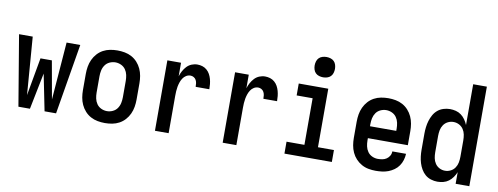

<svg xmlns="http://www.w3.org/2000/svg" viewBox="-62 -1066 3624 1396"><g transform="rotate(10 1750.0 -368.5)"><path d="M111 0 24 -520H125L158 -94L208 -374H292L342 -94L375 -520H476L389 0H304L250 -269L196 0Z M750 8Q723 8 696 3Q669 -2 645 -15Q621 -28 602.5 -48.5Q584 -69 572.5 -94Q561 -119 556.5 -146Q552 -173 552 -200V-320Q552 -347 556.5 -374Q561 -401 572.5 -426Q584 -451 602.5 -471.5Q621 -492 645 -505Q669 -518 696 -523Q723 -528 750 -528Q777 -528 804 -523Q831 -518 855 -505Q879 -492 897.5 -471.5Q916 -451 927.5 -426Q939 -401 943.5 -374Q948 -347 948 -320V-200Q948 -173 943.5 -146Q939 -119 927.5 -94Q916 -69 897.5 -48.5Q879 -28 855 -15Q831 -2 804 3Q777 8 750 8ZM750 -80Q772 -80 792.5 -89.5Q813 -99 825.5 -117Q838 -135 842.5 -156.5Q847 -178 847 -200V-320Q847 -342 842.5 -363.5Q838 -385 825.5 -403Q813 -421 792.5 -430.5Q772 -440 750 -440Q728 -440 707.5 -430.5Q687 -421 674.5 -403Q662 -385 657.5 -363.5Q653 -342 653 -320V-200Q653 -178 657.5 -156.5Q662 -135 674.5 -117Q687 -99 707.5 -89.5Q728 -80 750 -80Z M1119 0V-520H1220V-420Q1226 -440 1236.5 -459.5Q1247 -479 1262 -495Q1277 -511 1297.5 -519.5Q1318 -528 1340 -528Q1359 -528 1377 -522.5Q1395 -517 1409.5 -504.5Q1424 -492 1433 -475.5Q1442 -459 1447 -441Q1452 -423 1454 -404Q1456 -385 1456 -366H1355Q1355 -379 1353.5 -391.5Q1352 -404 1346 -415.5Q1340 -427 1328.5 -433.5Q1317 -440 1305 -440Q1287 -440 1272.5 -431Q1258 -422 1248.5 -407.5Q1239 -393 1233.5 -376.5Q1228 -360 1225 -343.5Q1222 -327 1221 -310Q1220 -293 1220 -276V0Z M1619 0V-520H1720V-420Q1726 -440 1736.5 -459.5Q1747 -479 1762 -495Q1777 -511 1797.5 -519.5Q1818 -528 1840 -528Q1859 -528 1877 -522.5Q1895 -517 1909.5 -504.5Q1924 -492 1933 -475.5Q1942 -459 1947 -441Q1952 -423 1954 -404Q1956 -385 1956 -366H1855Q1855 -379 1853.5 -391.5Q1852 -404 1846 -415.5Q1840 -427 1828.5 -433.5Q1817 -440 1805 -440Q1787 -440 1772.5 -431Q1758 -422 1748.5 -407.5Q1739 -393 1733.5 -376.5Q1728 -360 1725 -343.5Q1722 -327 1721 -310Q1720 -293 1720 -276V0Z M2075 0V-88H2207V-432H2089V-520H2307V-88H2425V0ZM2255 -595Q2240 -595 2225 -599.5Q2210 -604 2199.5 -614.5Q2189 -625 2184.5 -640Q2180 -655 2180 -670Q2180 -685 2184.5 -700Q2189 -715 2199.5 -725.5Q2210 -736 2225 -740.5Q2240 -745 2255 -745Q2270 -745 2285 -740.5Q2300 -736 2310.5 -725.5Q2321 -715 2325.5 -700Q2330 -685 2330 -670Q2330 -655 2325.5 -640Q2321 -625 2310.5 -614.5Q2300 -604 2285 -599.5Q2270 -595 2255 -595Z M2750 8Q2723 8 2696 3Q2669 -2 2645 -15.5Q2621 -29 2602.5 -49Q2584 -69 2572.5 -94Q2561 -119 2556.5 -146Q2552 -173 2552 -200V-320Q2552 -347 2556.5 -374Q2561 -401 2572.5 -426Q2584 -451 2602.5 -471.5Q2621 -492 2645 -505Q2669 -518 2696 -523Q2723 -528 2750 -528Q2777 -528 2804 -523Q2831 -518 2855 -505Q2879 -492 2897.5 -471.5Q2916 -451 2927.5 -426Q2939 -401 2943.5 -374Q2948 -347 2948 -320V-216H2653V-200Q2653 -178 2657.5 -156.5Q2662 -135 2674.5 -117Q2687 -99 2707.5 -89.5Q2728 -80 2750 -80Q2766 -80 2783 -83Q2800 -86 2814 -95.5Q2828 -105 2836.5 -120Q2845 -135 2845 -152H2946Q2945 -128 2938 -105Q2931 -82 2917.5 -62.5Q2904 -43 2884.5 -29Q2865 -15 2843 -6.5Q2821 2 2797 5Q2773 8 2750 8ZM2847 -304V-320Q2847 -342 2842.5 -363.5Q2838 -385 2825.5 -403Q2813 -421 2792.5 -430.5Q2772 -440 2750 -440Q2728 -440 2707.5 -430.5Q2687 -421 2674.5 -403Q2662 -385 2657.5 -363.5Q2653 -342 2653 -320V-304Z M3205 8Q3181 8 3157 0.5Q3133 -7 3115 -22.5Q3097 -38 3084.5 -59.5Q3072 -81 3065 -104Q3058 -127 3055 -151.5Q3052 -176 3052 -200V-320Q3052 -344 3055 -368.5Q3058 -393 3065 -416Q3072 -439 3084 -460.5Q3096 -482 3114.5 -497.5Q3133 -513 3157 -520.5Q3181 -528 3205 -528Q3227 -528 3248.5 -522.5Q3270 -517 3287.5 -504Q3305 -491 3318 -472.5Q3331 -454 3339 -434V-735H3440V0H3339V-86Q3331 -66 3318 -47.5Q3305 -29 3287.5 -16Q3270 -3 3248.5 2.5Q3227 8 3205 8ZM3246 -80Q3268 -80 3287.5 -90Q3307 -100 3319 -118Q3331 -136 3335 -157Q3339 -178 3339 -200V-320Q3339 -342 3335 -363Q3331 -384 3319 -402Q3307 -420 3287.5 -430Q3268 -440 3246 -440Q3224 -440 3204.5 -430Q3185 -420 3173 -402Q3161 -384 3157 -363Q3153 -342 3153 -320V-200Q3153 -178 3157 -157Q3161 -136 3173 -118Q3185 -100 3204.5 -90Q3224 -80 3246 -80Z"/></g></svg>

Font: Iosevka Term Semibold
Style: Regular
Weight: 600
Monospace: yes
Designer: Belleve Invis
Foundry: Belleve Invis
Version: Version 31.4.0